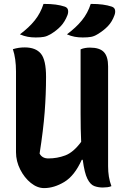

<svg xmlns="http://www.w3.org/2000/svg" viewBox="-20 -953 640 984"><path d="M203 -933Q240 -933 265.5 -929.5Q291 -926 312 -919Q326 -914 328.5 -902Q331 -890 326 -876Q313 -842 291.5 -819Q270 -796 238 -777Q221 -767 204.5 -764Q188 -761 163 -761Q141 -761 122 -764.5Q103 -768 82 -777Q129 -812 158.5 -849Q188 -886 203 -933ZM445 -933Q481 -933 506.5 -929.5Q532 -926 553 -919Q567 -914 569.5 -902Q572 -890 567 -876Q555 -842 533 -819Q511 -796 479 -777Q463 -767 446.5 -764Q430 -761 404 -761Q382 -761 363 -764.5Q344 -768 323 -777Q370 -812 400 -849Q430 -886 445 -933ZM206 11Q171 11 138 -15.5Q105 -42 83.5 -84.5Q62 -127 62 -173V-587Q62 -653 46 -701Q63 -706 77 -708Q91 -710 107 -710Q163 -710 189.5 -678Q216 -646 216 -559Q216 -471 209 -379Q202 -287 183 -166Q196 -141 228 -141Q273 -141 314.5 -156.5Q356 -172 396 -226Q393 -288 393 -372V-700Q404 -705 416.5 -707Q429 -709 441 -709Q491 -709 512.5 -686Q534 -663 534 -613V-101Q534 -73 538 -48Q542 -23 551 1Q542 5 530.5 6.5Q519 8 507 8Q483 8 463 0.5Q443 -7 428 -36.5Q413 -66 404 -134H399Q362 -52 309.5 -20.5Q257 11 206 11Z"/></svg>

Font: Recursive Mn Csl St
Style: Bold
Weight: 700
Monospace: yes
Version: Version 1.079;hotconv 1.0.112;makeotfexe 2.5.65598; ttfautoh